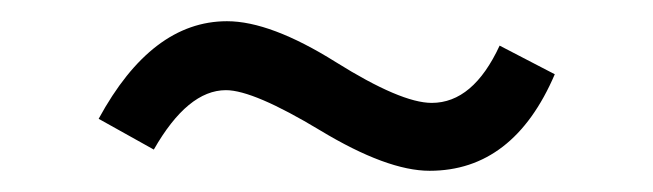

<svg xmlns="http://www.w3.org/2000/svg" viewBox="-20 -382 616 181"><path d="M385 -221Q345 -221 282 -259Q219 -297 193 -297Q157 -297 125 -241L73 -270Q123 -362 194 -362Q235 -362 296.5 -323.5Q358 -285 387 -285Q426 -285 451 -339L503 -312Q464 -221 385 -221Z"/></svg>

Font: BreeCF
Style: Light
Weight: 300
Designer: Veronika Burian, Jos Scaglione
Foundry: TypeTogether
Version: Version 0.0.2